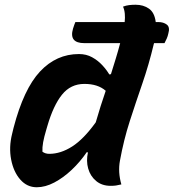

<svg xmlns="http://www.w3.org/2000/svg" viewBox="-20 -778 733 810"><path d="M313 -550Q344 -550 368.5 -536.5Q393 -523 411.5 -503Q430 -483 441 -464L448 -465Q458 -497 468 -529.5Q478 -562 487 -596H336Q270 -596 288 -657Q291 -667 293.5 -673.5Q296 -680 298 -685H506Q508 -703 506.5 -720Q505 -737 499 -750Q512 -755 525 -756.5Q538 -758 552 -758Q585 -758 608.5 -741.5Q632 -725 637 -685H647Q670 -685 684 -674Q698 -663 690 -636Q688 -626 683.5 -615.5Q679 -605 674 -596H630L629 -593Q608 -505 580.5 -425.5Q553 -346 527.5 -267Q502 -188 486 -100Q477 -52 492 0Q479 3 470 4.5Q461 6 447 6Q410 6 385.5 -14.5Q361 -35 352 -67Q343 -99 351 -135L346 -136Q318 -95 282.5 -61.5Q247 -28 209 -8Q171 12 135 12Q94 12 65.5 -20.5Q37 -53 27 -105Q17 -157 31 -213L37 -238Q80 -403 149 -476.5Q218 -550 313 -550ZM159 -138Q171 -129 188 -129Q236 -129 284.5 -160Q333 -191 384 -262Q394 -297 404.5 -330Q415 -363 426 -395Q393 -424 336 -424Q278 -424 241.5 -378.5Q205 -333 180 -247L175 -230Q166 -200 162 -178Q158 -156 159 -138Z"/></svg>

Font: Recursive Sn Csl St
Style: Bold Italic
Weight: 700
Italic angle: -15°
Version: Version 1.079;hotconv 1.0.112;makeotfexe 2.5.65598; ttfautoh